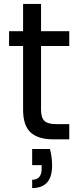

<svg xmlns="http://www.w3.org/2000/svg" viewBox="-20 -706 404 973"><path d="M188 -473V-150Q188 -110 205 -93.5Q222 -77 264 -77H331V0H249Q173 0 135 -35Q97 -70 97 -150V-473H26V-548H97V-686H188V-548H331V-473ZM233 49Q244 90 244 132Q244 191 218.5 219Q193 247 143 247V205Q191 205 191 149V131H143V49Z"/></svg>

Font: DVN-Poppins
Style: Regular
Weight: 400
Designer: Ninad Kale (Devanagari), Jonny Pinhorn (Latin)
Foundry: Indian Type Foundry
Version: 4.004